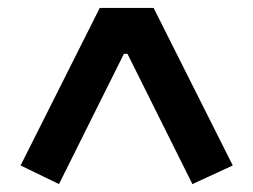

<svg xmlns="http://www.w3.org/2000/svg" viewBox="-20 -718 640 485"><path d="M568 -300 368 -698H232L32 -300L129 -253L293 -582H302L466 -253Z"/></svg>

Font: IBM Mono SemiBold
Style: Regular
Weight: 600
Monospace: yes
Designer: Mike Abbink, Paul van der Laan, Pieter van Rosmalen
Foundry: Bold Monday
Version: Version 2.3